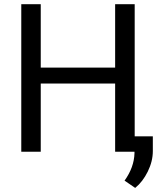

<svg xmlns="http://www.w3.org/2000/svg" viewBox="-20 -731 799 925"><path d="M628.9 0H534.7V-328.6H176.3V0H82.5V-710.9H176.3V-405.3H534.7V-710.9H628.9ZM631.3 174.3 580.1 139.2Q626 75.2 627.9 7.3V-74.2H716.3V-3.4Q716.3 45.9 692.1 95.2Q668 144.5 631.3 174.3Z"/></svg>

Font: Mardoto
Style: Regular
Weight: 400
Designer: Christian Robertson, Vahan Hovhannisyan
Foundry: Google
Version: Version 1.000